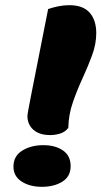

<svg xmlns="http://www.w3.org/2000/svg" viewBox="-20 -701 392 742"><path d="M174 -179Q132 -179 109 -199.5Q86 -220 86 -253Q86 -257 89.5 -277Q93 -297 102 -342Q111 -387 126.5 -466Q142 -545 166 -666Q183 -672 204.5 -676.5Q226 -681 248 -681Q301 -681 326.5 -652Q352 -623 352 -573Q352 -531 336 -487.5Q320 -444 299 -398.5Q278 -353 261.5 -305.5Q245 -258 244 -207Q232 -191 213 -185Q194 -179 174 -179ZM142 21Q95 21 63.5 0.5Q32 -20 32 -57Q32 -98 66 -119Q100 -140 147 -140Q194 -140 223.5 -119.5Q253 -99 253 -59Q253 -19 221 1Q189 21 142 21Z"/></svg>

Font: Sansita Swashed Black
Style: Regular
Weight: 900
Designer: Pablo Cosgaya
Foundry: Omnibus-Type
Version: Version 1.003; ttfautohint (v1.8.3)